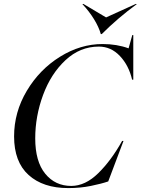

<svg xmlns="http://www.w3.org/2000/svg" viewBox="-20 -949 719 981"><path d="M504 -724Q577 -724 637 -702L656 -770H661V-542H655Q638 -615 592.5 -663Q547 -711 485 -711Q389 -711 314.5 -641.5Q240 -572 200 -463.5Q160 -355 160 -242Q160 -124 211 -61.5Q262 1 344 1Q416 1 482.5 -64.5Q549 -130 604 -229H611L533 -22Q498 -10 444 1Q390 12 329 12Q200 12 126 -55Q52 -122 52 -252Q52 -376 117 -485Q182 -594 286.5 -659Q391 -724 504 -724ZM500 -775H495Q485 -811 460 -851.5Q435 -892 401 -928L406 -929L522 -860L674 -929L679 -928Q582 -857 500 -775Z"/></svg>

Font: Nyght Serif Italic
Style: Regular
Weight: 400
Italic angle: -16°
Designer: Maksym Kobuzan
Version: Version 0.410